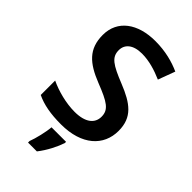

<svg xmlns="http://www.w3.org/2000/svg" viewBox="-280 -812 1121 1121"><g transform="rotate(45 280.0 -251.5)"><path d="M518 -201C518 -313 452 -361 335 -408C223 -453 185 -477 185 -535C185 -583 222 -617 296 -617C354 -617 413 -599 468 -575L507 -680C452 -705 383 -724 299 -724C155 -724 56 -654 56 -532C56 -416 120 -362 236 -316C351 -271 389 -247 389 -189C389 -134 345 -98 257 -98C186 -98 107 -119 48 -147V-28C102 -2 167 10 253 10C424 10 518 -78 518 -201ZM346 71V61H226C223 102 206 172 192 208V221H265C302 174 332 114 346 71Z"/></g></svg>

Font: Noto Sans Myanmar UI SemiBold
Style: Regular
Weight: 600
Designer: Monotype Design Team
Foundry: Monotype Imaging Inc.
Version: Version 2.103